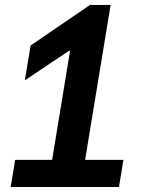

<svg xmlns="http://www.w3.org/2000/svg" viewBox="-20 -747 583 767"><path d="M22.7 0H455.3L473 -108.3H320L421.9 -727.3H339.5L102.3 -565.3L79.2 -426.1L255.7 -544H259.9L188.2 -108.3H40.5Z"/></svg>

Font: TID UI Semi Bold
Style: Italic
Weight: 600
Italic angle: -9.39999°
Designer: The TID Project Authors
Foundry: Bakken & Bæck
Version: Version 1.001;hotconv 1.0.109;makeotfexe 2.5.65596